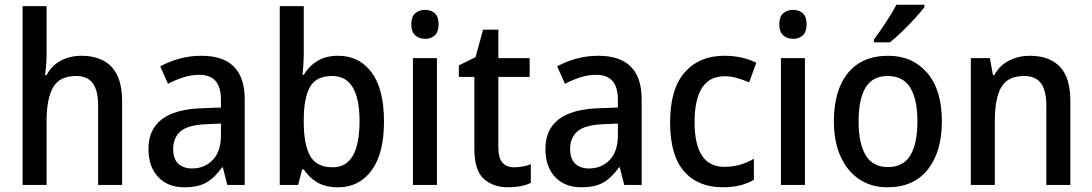

<svg xmlns="http://www.w3.org/2000/svg" viewBox="-20 -837 4641 816"><path d="M178 -608Q178 -584 176 -559.5Q174 -535 172 -518H178Q200 -559 239 -579.5Q278 -600 325 -600Q410 -600 454.5 -552.5Q499 -505 499 -407V-51H397V-389Q397 -452 374.5 -483Q352 -514 304 -514Q233 -514 205.5 -465.5Q178 -417 178 -323V-51H76V-811H178Z M836 -600Q1020 -600 1020 -415V-51H946L927 -126H924Q893 -82 857.5 -61.5Q822 -41 763 -41Q694 -41 652.5 -84.5Q611 -128 611 -204Q611 -369 837 -377L919 -380V-411Q919 -468 895.5 -493.5Q872 -519 828 -519Q793 -519 760 -508.5Q727 -498 694 -481L661 -555Q697 -575 742 -587.5Q787 -600 836 -600ZM856 -309Q779 -306 747.5 -279Q716 -252 716 -204Q716 -161 738 -141Q760 -121 796 -121Q849 -121 884 -157Q919 -193 919 -262V-312Z M1271 -619Q1271 -592 1269.5 -565Q1268 -538 1266 -519H1271Q1293 -556 1329 -578Q1365 -600 1417 -600Q1507 -600 1559.5 -529Q1612 -458 1612 -321Q1612 -184 1559 -112.5Q1506 -41 1417 -41Q1364 -41 1329 -61.5Q1294 -82 1271 -117H1264L1247 -51H1169V-811H1271ZM1392 -514Q1323 -514 1297 -466.5Q1271 -419 1271 -329V-317Q1271 -223 1298 -174.5Q1325 -126 1394 -126Q1508 -126 1508 -322Q1508 -514 1392 -514Z M1787 -795Q1812 -795 1828 -780.5Q1844 -766 1844 -734Q1844 -702 1828 -687Q1812 -672 1787 -672Q1761 -672 1744.5 -687Q1728 -702 1728 -734Q1728 -766 1744.5 -780.5Q1761 -795 1787 -795ZM1837 -590V-51H1735V-590Z M2165 -126Q2183 -126 2202 -129.5Q2221 -133 2236 -139V-60Q2219 -51 2193 -46Q2167 -41 2139 -41Q2076 -41 2036 -77Q1996 -113 1996 -205V-510H1930V-559L2001 -594L2033 -711H2098V-590H2231V-510H2098V-208Q2098 -126 2165 -126Z M2523 -600Q2707 -600 2707 -415V-51H2633L2614 -126H2611Q2580 -82 2544.5 -61.5Q2509 -41 2450 -41Q2381 -41 2339.5 -84.5Q2298 -128 2298 -204Q2298 -369 2524 -377L2606 -380V-411Q2606 -468 2582.5 -493.5Q2559 -519 2515 -519Q2480 -519 2447 -508.5Q2414 -498 2381 -481L2348 -555Q2384 -575 2429 -587.5Q2474 -600 2523 -600ZM2543 -309Q2466 -306 2434.5 -279Q2403 -252 2403 -204Q2403 -161 2425 -141Q2447 -121 2483 -121Q2536 -121 2571 -157Q2606 -193 2606 -262V-312Z M3052 -41Q2947 -41 2887.5 -108.5Q2828 -176 2828 -317Q2828 -459 2890 -529.5Q2952 -600 3058 -600Q3100 -600 3135 -591.5Q3170 -583 3194 -570L3164 -487Q3139 -498 3112 -505.5Q3085 -513 3060 -513Q2932 -513 2932 -318Q2932 -128 3058 -128Q3095 -128 3125.5 -137Q3156 -146 3184 -162V-73Q3131 -41 3052 -41Z M3351 -795Q3376 -795 3392 -780.5Q3408 -766 3408 -734Q3408 -702 3392 -687Q3376 -672 3351 -672Q3325 -672 3308.5 -687Q3292 -702 3292 -734Q3292 -766 3308.5 -780.5Q3325 -795 3351 -795ZM3401 -590V-51H3299V-590Z M3983 -321Q3983 -192 3923 -116.5Q3863 -41 3752 -41Q3683 -41 3632 -75Q3581 -109 3552.5 -172Q3524 -235 3524 -321Q3524 -454 3584 -527Q3644 -600 3755 -600Q3857 -600 3920 -528Q3983 -456 3983 -321ZM3629 -321Q3629 -228 3659 -177.5Q3689 -127 3754 -127Q3819 -127 3849 -177Q3879 -227 3879 -321Q3879 -415 3848.5 -464.5Q3818 -514 3753 -514Q3688 -514 3658.5 -464.5Q3629 -415 3629 -321ZM3909 -807Q3895 -788 3869 -759.5Q3843 -731 3814 -703Q3785 -675 3762 -657H3694V-669Q3718 -701 3745 -742Q3772 -783 3790 -817H3909Z M4356 -600Q4440 -600 4484.5 -553.5Q4529 -507 4529 -407V-51H4427V-389Q4427 -451 4404.5 -482.5Q4382 -514 4333 -514Q4263 -514 4235.5 -466.5Q4208 -419 4208 -324V-51H4106V-590H4187L4200 -518H4206Q4229 -560 4269.5 -580Q4310 -600 4356 -600Z"/></svg>

Font: Noto Sans Tamil UI SemiCondensed Medium
Style: Regular
Weight: 500
Width: 4
Designer: Jelle Bosma - Monotype Design Team
Foundry: Monotype Imaging Inc.
Version: Version 2.004; ttfautohint (v1.8.4.7-5d5b)